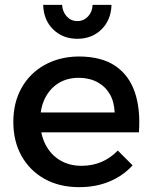

<svg xmlns="http://www.w3.org/2000/svg" viewBox="-20 -768 628 792"><path d="M453 -304Q451 -349 432.5 -380.5Q414 -412 381 -429.5Q348 -447 305 -447Q257 -447 221.5 -425Q186 -403 166 -363.5Q146 -324 146 -271Q146 -214 167.5 -172Q189 -130 227.5 -107Q266 -84 316 -84Q405 -84 466 -147L527 -86Q488 -43 432 -19.5Q376 4 307 4Q225 4 164 -30Q103 -64 69 -124.5Q35 -185 35 -265Q35 -345 69 -405.5Q103 -466 164 -500Q225 -534 304 -535Q398 -535 455 -496.5Q512 -458 536 -388Q560 -318 553 -222H128V-304ZM236 -748Q238 -719 255.5 -700Q273 -681 299 -681Q325 -681 343 -700Q361 -719 362 -748H440Q438 -685 398.5 -646.5Q359 -608 299 -608Q239 -608 199.5 -646.5Q160 -685 158 -748Z"/></svg>

Font: Alexandria
Style: Regular
Weight: 400
Designer: Mohamed Gaber
Foundry: Kief Type Foundry
Version: Version 5.100